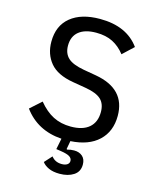

<svg xmlns="http://www.w3.org/2000/svg" viewBox="-132 -802 905 1101"><g transform="rotate(15 320.0 -251.0)"><path d="M224 166 264 122Q286 151 326 151Q346 151 358 143Q370 135 370 121Q370 106 355.5 96Q341 86 301 80L274 76L287 11Q142 1 62 -108L128 -167Q169 -117 215 -93.5Q261 -70 320 -70Q391 -70 428.5 -102.5Q466 -135 466 -195Q466 -244 438 -270Q410 -296 344 -307L267 -320Q172 -336 129.5 -387Q87 -438 87 -512Q87 -607 150 -658.5Q213 -710 324 -710Q483 -710 558 -606L494 -546Q463 -586 422 -607Q381 -628 323 -628Q257 -628 221 -599Q185 -570 185 -515Q185 -469 213 -442.5Q241 -416 309 -404L384 -391Q565 -359 565 -199Q565 -106 506 -50.5Q447 5 340 11L331 60L334 63Q354 57 375 57Q406 57 425 74Q444 91 444 123Q444 165 411 186.5Q378 208 328 208Q289 208 263 196Q237 184 224 166Z"/></g></svg>

Font: Writer
Style: Regular
Weight: 400
Monospace: yes
Designer: Mike Abbink, Paul van der Laan, Pieter van Rosmalen
Foundry: Bold Monday
Version: Version 2.001 2020